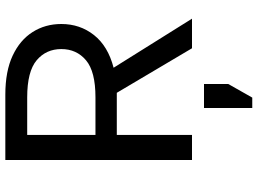

<svg xmlns="http://www.w3.org/2000/svg" viewBox="-143 -597 966 720"><g transform="rotate(-90 340.0 -237.0)"><path d="M100 0V-700H345Q433 -700 491.5 -672.5Q550 -645 580 -597.5Q610 -550 610 -490Q610 -420 568.5 -367.5Q527 -315 446 -294L630 0H519L352 -282H194V0ZM194 -362H335Q432 -362 474 -397.5Q516 -433 516 -490Q516 -547 474 -582.5Q432 -618 335 -618H194ZM295 226V45H385V136L334 226Z"/></g></svg>

Font: Golos Text
Style: Regular
Weight: 400
Designer: A.Korolkova, Vitaly Kuzmin
Foundry: ParaType Ltd
Version: Version 2.004